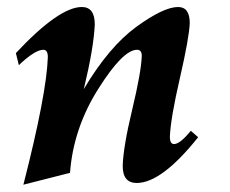

<svg xmlns="http://www.w3.org/2000/svg" viewBox="-20 -502 643 537"><path d="M45.4 14.6Q110.4 -239.3 113.8 -342.3Q113.8 -362.8 101.1 -362.8Q78.1 -362.8 32.7 -319.8L24.4 -353.5Q145 -482.4 209 -482.4Q245.1 -482.4 245.1 -433.6Q242.2 -368.2 214.4 -252.9Q284.7 -371.1 361.1 -426.8Q437.5 -482.4 478 -482.4Q510.7 -482.4 510.7 -437.5Q509.3 -397.5 483.2 -283.9Q457 -170.4 455.1 -119.1Q455.1 -99.1 466.8 -99.1Q483.4 -99.1 513.7 -136.2L534.2 -118.2Q432.1 9.8 362.3 9.8Q323.2 9.8 323.2 -38.1Q324.7 -91.3 349.9 -196Q375 -300.8 376.5 -345.7Q376.5 -362.8 363.3 -362.8Q323.7 -362.8 254.4 -252.7Q185.1 -142.6 175.8 -18.6Z"/></svg>

Font: Kelvinch
Style: Bold Italic
Weight: 700
Italic angle: -10°
Designer: Paul James Miller
Foundry: High-Logic / Made with FontCreator
Version: Version 3.30 September 23, 2016